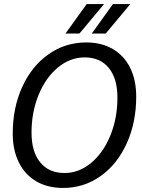

<svg xmlns="http://www.w3.org/2000/svg" viewBox="-20 -920 701 950"><path d="M43 -259Q43 -387 90 -490Q137 -593 220 -651.5Q303 -710 407 -710Q482 -710 538 -677.5Q594 -645 624 -584.5Q654 -524 654 -442Q654 -314 607 -210.5Q560 -107 477.5 -48.5Q395 10 292 10Q216 10 160 -22.5Q104 -55 73.5 -116Q43 -177 43 -259ZM561 -437Q561 -531 518.5 -583.5Q476 -636 399 -636Q327 -636 266.5 -586Q206 -536 171 -450.5Q136 -365 136 -264Q136 -169 179 -116.5Q222 -64 299 -64Q371 -64 431 -114Q491 -164 526 -249.5Q561 -335 561 -437ZM409 -900H495L373 -754H304ZM539 -900H625L503 -754H434Z"/></svg>

Font: Sarabun
Style: Italic
Weight: 400
Italic angle: -10°
Designer: Suppakit Chalermlarp | Katatrad Co.,Ltd.
Foundry: Cadson Demak Co.,Ltd.
Version: Version 1.000; ttfautohint (v1.6)